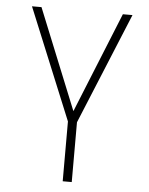

<svg xmlns="http://www.w3.org/2000/svg" viewBox="-53 -782 642 825"><g transform="rotate(5 268.0 -369.0)"><path d="M485 -737.5 287.5 -258V0H248.5V-258L51.5 -737.5H92.5L276 -284.5H260L443.5 -737.5Z"/></g></svg>

Font: Epilogue ExtraLight
Style: Regular
Weight: 250
Designer: Tyler Finck
Foundry: Etcetera Type Co
Version: Version 2.112